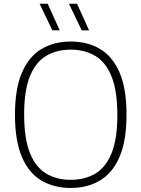

<svg xmlns="http://www.w3.org/2000/svg" viewBox="-20 -964 732 994"><path d="M346 9Q259.5 9 194.5 -29.2Q129.5 -67.5 93.5 -151Q57.5 -234.5 57.5 -370Q57.5 -505.5 94 -589Q130.5 -672.5 195.5 -710.8Q260.5 -749 346 -749Q432.5 -749 497.5 -710.8Q562.5 -672.5 598.8 -589Q635 -505.5 635 -370Q635 -234.5 598.5 -151Q562 -67.5 497 -29.2Q432 9 346 9ZM346 -33Q418.5 -33 472.8 -64.8Q527 -96.5 557.2 -170Q587.5 -243.5 587.5 -368Q587.5 -494.5 557.2 -568.8Q527 -643 472.5 -675Q418 -707 346 -707Q274 -707 219.8 -675.2Q165.5 -643.5 135.2 -570Q105 -496.5 105 -372Q105 -245.5 135.2 -171.2Q165.5 -97 219.8 -65Q274 -33 346 -33ZM403 -807 337 -944.5H379L441 -807ZM251 -807 185 -944.5H227L289 -807Z"/></svg>

Font: Encode Sans XLt
Style: Regular
Weight: 200
Designer: Multiple Designers
Foundry: Impallari Type
Version: Version 3.002; ttfautohint (v1.8.3) -l 8 -r 50 -G 200 -x 14 